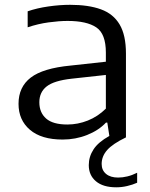

<svg xmlns="http://www.w3.org/2000/svg" viewBox="-20 -571 624 798"><path d="M240.5 9Q152 9 104.5 -31.5Q57 -72 57 -139.5Q57 -209.5 107.8 -248.5Q158.5 -287.5 273.5 -298.5L420 -314.5V-352.5Q420 -430.5 380.2 -457.2Q340.5 -484 261 -484Q226 -484 182 -478Q138 -472 95 -457.5V-524Q134 -537.5 181.2 -544.2Q228.5 -551 271.5 -551Q348 -551 399.5 -532.2Q451 -513.5 477.2 -469.2Q503.5 -425 503.5 -348V0Q448.5 26.5 425.5 52.5Q402.5 78.5 402.5 110.5Q402.5 136.5 420.8 151.8Q439 167 471 167Q489.5 167 509.2 162.2Q529 157.5 550 147V188.5Q531 197 508.5 202.2Q486 207.5 463 207.5Q408.5 207.5 378.8 182.5Q349 157.5 349 115.5Q349 80 368.8 49.8Q388.5 19.5 434.5 -6L426 -61.5H420.5Q390 -29 342 -10Q294 9 240.5 9ZM143.5 -146Q143.5 -103 171.8 -78.2Q200 -53.5 260 -53.5Q303.5 -53.5 345 -70Q386.5 -86.5 420 -119.5V-259.5L278.5 -244Q205 -236 174.2 -212Q143.5 -188 143.5 -146Z"/></svg>

Font: Encode Sans Exp
Style: Regular
Weight: 400
Width: 7
Designer: Multiple Designers
Foundry: Impallari Type
Version: Version 3.002; ttfautohint (v1.8.3) -l 8 -r 50 -G 200 -x 14 